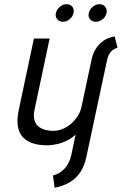

<svg xmlns="http://www.w3.org/2000/svg" viewBox="-20 -686 581 917"><path d="M298 -666Q281 -666 266 -653.5Q251 -641 247 -624Q243 -607 253 -594.5Q263 -582 280 -582Q298 -582 313 -594.5Q328 -607 331 -624Q335 -641 325.5 -653.5Q316 -666 298 -666ZM455 -666Q438 -666 423 -653.5Q408 -641 404 -624Q400 -606 410 -594Q420 -582 437 -582Q455 -582 470 -594Q485 -606 489 -624Q492 -641 482.5 -653.5Q473 -666 455 -666ZM541 -458 528 -512Q496 -507 473 -490.5Q450 -474 436.5 -451Q423 -428 418 -404L369 -175Q364 -152 351 -131.5Q338 -111 319.5 -95Q301 -79 279 -70Q257 -61 233 -61Q213 -61 194 -66.5Q175 -72 162 -83.5Q149 -95 144 -114.5Q139 -134 145 -162L217 -502H142L69 -158Q60 -114 65.5 -82Q71 -50 89.5 -30.5Q108 -11 137 -1.5Q166 8 204 8Q228 8 253.5 2Q279 -4 301.5 -15.5Q324 -27 341 -43L320 57Q316 74 308.5 89.5Q301 105 290 117.5Q279 130 264.5 139Q250 148 233 152L241 211Q284 202 314.5 183.5Q345 165 364.5 135Q384 105 393 61L490 -393Q496 -423 508.5 -437.5Q521 -452 541 -458Z"/></svg>

Font: Advent Pro Medium
Style: Italic
Weight: 500
Italic angle: -12°
Version: Version 3.000